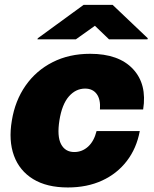

<svg xmlns="http://www.w3.org/2000/svg" viewBox="-20 -779 647 808"><path d="M265.6 9.9Q176.8 9.9 119.3 -25.4Q61.8 -60.7 38.7 -124.1Q15.6 -187.5 29.8 -271.3Q43.3 -355.1 87.5 -418.5Q131.7 -481.9 201.2 -517.2Q270.6 -552.6 359.4 -552.6Q479.8 -552.6 539.6 -488.6Q599.4 -424.7 582.4 -318.2H400.6Q403.8 -360.8 386.9 -383.5Q370 -406.2 338.1 -406.2Q298.7 -406.2 269.7 -373Q240.8 -339.8 230.1 -272.7Q219.5 -205.6 236.9 -172.4Q254.3 -139.2 292.6 -139.2Q325.6 -139.2 350.7 -161.9Q375.7 -184.7 386.4 -227.3H568.2Q554.7 -154.8 513.8 -101.6Q473 -48.3 409.8 -19.2Q346.6 9.9 265.6 9.9ZM299.5 -613.6 379.4 -670.5 438.7 -613.6H600.6L602 -617.9L454 -758.5H331.8L139 -617.9L137.5 -613.6Z"/></svg>

Font: Inter UI Black
Style: Italic
Weight: 900
Italic angle: -9.39999°
Designer: Rasmus Andersson
Foundry: rsms
Version: 3.2;8d6f07862